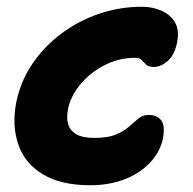

<svg xmlns="http://www.w3.org/2000/svg" viewBox="-20 -539 571 568"><path d="M247 9Q160 9 106.5 -23.5Q53 -56 34 -112Q15 -168 28 -236Q41 -299 76 -350.5Q111 -402 162 -440Q213 -478 274 -498.5Q335 -519 399 -519Q431 -519 457.5 -507.5Q484 -496 497.5 -473Q511 -450 504 -414Q497 -377 476.5 -359Q456 -341 435 -341Q419 -341 412 -348Q405 -355 399 -361.5Q393 -368 379 -368Q331 -368 288 -345.5Q245 -323 216.5 -288Q188 -253 181 -215Q176 -191 181.5 -172Q187 -153 205.5 -142Q224 -131 260 -131Q300 -131 324 -141.5Q348 -152 362.5 -165Q377 -178 389.5 -188.5Q402 -199 419 -199Q444 -199 456.5 -183.5Q469 -168 462 -129Q453 -88 422.5 -56.5Q392 -25 347 -8Q302 9 247 9Z"/></svg>

Font: Shantell Sans
Style: Bold Italic
Weight: 700
Italic angle: -11°
Designer: Stephen Nixon, Anya Danilova, Shantell Martin
Foundry: Arrow Type
Version: Version 1.011;[c5ecc13dd]